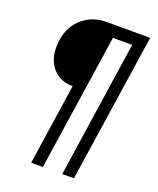

<svg xmlns="http://www.w3.org/2000/svg" viewBox="-163 -816 901 1097"><g transform="rotate(20 288.0 -267.5)"><path d="M162 184 235 -308Q181 -308 143.5 -333Q106 -358 87 -401Q68 -444 71 -499Q74 -565 103 -614.5Q132 -664 181 -691.5Q230 -719 293 -719H557L422 184H351L474 -646H357L233 184Z"/></g></svg>

Font: Nunitoga
Style: Medium Italic
Weight: 500
Italic angle: -9°
Designer: Vernon Adams
Foundry: Vernon Adams
Version: Version 1.0